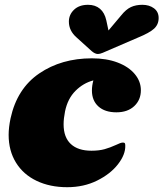

<svg xmlns="http://www.w3.org/2000/svg" viewBox="-20 -777 681 800"><path d="M567 -401Q567 -361 539.5 -335Q512 -309 465 -309Q417 -309 390 -333.5Q363 -358 363 -400Q363 -420 369 -442Q327 -431 294.5 -398.5Q262 -366 251 -313Q245 -283 245 -259Q245 -205 275 -177Q305 -149 361 -149Q393 -149 416 -155.5Q439 -162 463 -173Q483 -183 492 -183Q498 -183 500 -180.5Q502 -178 502 -170Q503 -133 471.5 -92.5Q440 -52 384.5 -24.5Q329 3 260 3Q188 3 132.5 -23.5Q77 -50 46.5 -99.5Q16 -149 16 -215Q16 -246 24 -284Q51 -408 143.5 -471Q236 -534 363 -534Q424 -534 470 -516.5Q516 -499 541.5 -468.5Q567 -438 567 -401ZM641 -702Q641 -675 622 -657.5Q603 -640 554 -620L408 -557Q396 -552 388 -552Q376 -552 362 -564L299 -621Q267 -649 267 -687Q267 -716 288.5 -736.5Q310 -757 347 -757Q377 -757 396.5 -740.5Q416 -724 423 -692L432 -650L485 -713Q505 -738 525.5 -747.5Q546 -757 573 -757Q602 -757 621.5 -742.5Q641 -728 641 -702Z"/></svg>

Font: Shrikhand
Style: Regular
Weight: 400
Italic angle: -14°
Version: Version 1.000;PS 1.000;hotconv 1.0.88;makeotf.lib2.5.647800